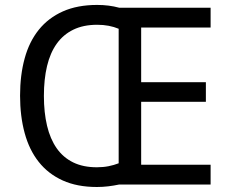

<svg xmlns="http://www.w3.org/2000/svg" viewBox="-20 -745 930 775"><path d="M830.1 0H460Q439 4.4 416.7 7.1Q394.5 9.8 371.1 9.8Q291.5 9.8 233.2 -16.6Q174.8 -43 136.5 -91.3Q98.1 -139.6 79.6 -207.8Q61 -275.9 61 -358.9Q61 -441.9 79.6 -509.5Q98.1 -577.1 136.7 -625Q175.3 -672.9 233.9 -699Q292.5 -725.1 372.1 -725.1Q419.9 -725.1 460.9 -713.9H830.1V-633.8H549.8V-413.1H811V-334H549.8V-80.1H830.1ZM372.1 -645Q316.4 -645 275.9 -625.2Q235.4 -605.5 209 -568.6Q182.6 -531.7 169.9 -478.5Q157.2 -425.3 157.2 -357.9Q157.2 -291 169.9 -237.5Q182.6 -184.1 208.7 -146.7Q234.9 -109.4 275.1 -89.6Q315.4 -69.8 371.1 -69.8Q396.5 -69.8 418.5 -74.2Q440.4 -78.6 459 -85.9V-628.9Q440.4 -636.7 418.7 -640.9Q397 -645 372.1 -645Z"/></svg>

Font: Genotype
Style: Regular
Weight: 400
Foundry: Ascender Corporation
Version: Version 1.00